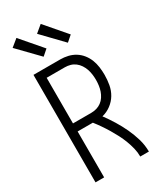

<svg xmlns="http://www.w3.org/2000/svg" viewBox="-239 -1056 954 1137"><g transform="rotate(-30 237.5 -487.5)"><path d="M59 0V-735H242Q268 -735 294 -729Q320 -723 342.5 -709Q365 -695 381.5 -674Q398 -653 407.5 -628.5Q417 -604 420.5 -577.5Q424 -551 424 -525Q424 -491 418 -457.5Q412 -424 395 -395.5Q378 -367 350.5 -346.5Q323 -326 290 -318Q316 -283 339 -245.5Q362 -208 380.5 -168.5Q399 -129 411.5 -86.5Q424 -44 424 0H365Q365 -29 358 -57.5Q351 -86 340.5 -113.5Q330 -141 316.5 -167Q303 -193 288 -218Q273 -243 256.5 -267Q240 -291 222 -314H118V0ZM118 -369H242Q261 -369 279 -374Q297 -379 312 -390Q327 -401 337.5 -417Q348 -433 354 -450.5Q360 -468 362.5 -487Q365 -506 365 -525Q365 -543 362.5 -562Q360 -581 354 -598.5Q348 -616 337.5 -632Q327 -648 312 -659.5Q297 -671 279 -676Q261 -681 242 -681H118ZM331 -798 199 -935 247 -975 370 -832ZM165 -798 32 -935 81 -975 204 -832Z"/></g></svg>

Font: Iosevka QP Light
Style: Regular
Weight: 300
Designer: Belleve Invis
Foundry: Belleve Invis
Version: Version 20.0.0; ttfautohint (v1.8.4)